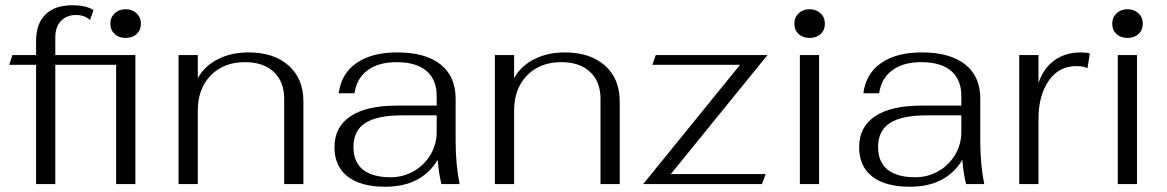

<svg xmlns="http://www.w3.org/2000/svg" viewBox="-20 -699 4431 729"><path d="M494 0H421V-453H190V0H117V-453H15L27 -490H117V-543Q117 -609 152.5 -644Q188 -679 255 -679Q306 -679 335 -661L322 -623Q301 -642 269 -642Q232 -642 211 -619Q190 -596 190 -557V-490H494ZM515 -609Q515 -585 499 -570Q483 -555 457 -555Q431 -555 415 -570Q399 -585 399 -609Q399 -633 415.5 -648.5Q432 -664 457 -664Q482 -664 498.5 -648.5Q515 -633 515 -609Z M658 -490H731V-402Q756 -448 807 -474Q858 -500 923 -500Q1020 -500 1076 -450Q1132 -400 1132 -314V0H1059V-324Q1059 -389 1019.5 -426Q980 -463 910 -463Q829 -463 780 -412.5Q731 -362 731 -279V0H658Z M1250 -140Q1250 -217 1310.5 -257.5Q1371 -298 1487 -298H1638V-335Q1638 -397 1599 -430Q1560 -463 1486 -463Q1417 -463 1375.5 -432Q1334 -401 1326 -345H1266Q1276 -420 1334 -460Q1392 -500 1488 -500Q1595 -500 1652.5 -454.5Q1710 -409 1710 -324V-161Q1710 -76 1725 0H1656Q1645 -46 1642 -92Q1580 10 1443 10Q1349 10 1299.5 -29Q1250 -68 1250 -140ZM1638 -197V-261H1506Q1412 -261 1367 -232Q1322 -203 1322 -141Q1322 -84 1358 -55Q1394 -26 1463 -26Q1511 -26 1551 -49Q1591 -72 1614.5 -111.5Q1638 -151 1638 -197Z M1859 -490H1932V-402Q1957 -448 2008 -474Q2059 -500 2124 -500Q2221 -500 2277 -450Q2333 -400 2333 -314V0H2260V-324Q2260 -389 2220.5 -426Q2181 -463 2111 -463Q2030 -463 1981 -412.5Q1932 -362 1932 -279V0H1859Z M2790 -453H2457L2470 -490H2894L2527 -38H2887L2873 0H2422Z M2996 -609Q2996 -633 3012.5 -648.5Q3029 -664 3054 -664Q3079 -664 3095.5 -648.5Q3112 -633 3112 -609Q3112 -585 3096 -570Q3080 -555 3054 -555Q3028 -555 3012 -570Q2996 -585 2996 -609ZM3017 -490H3090V0H3017Z M3242 -140Q3242 -217 3302.5 -257.5Q3363 -298 3479 -298H3630V-335Q3630 -397 3591 -430Q3552 -463 3478 -463Q3409 -463 3367.5 -432Q3326 -401 3318 -345H3258Q3268 -420 3326 -460Q3384 -500 3480 -500Q3587 -500 3644.5 -454.5Q3702 -409 3702 -324V-161Q3702 -76 3717 0H3648Q3637 -46 3634 -92Q3572 10 3435 10Q3341 10 3291.5 -29Q3242 -68 3242 -140ZM3630 -197V-261H3498Q3404 -261 3359 -232Q3314 -203 3314 -141Q3314 -84 3350 -55Q3386 -26 3455 -26Q3503 -26 3543 -49Q3583 -72 3606.5 -111.5Q3630 -151 3630 -197Z M3850 -490H3923V-384Q3942 -440 3983.5 -470Q4025 -500 4084 -500Q4106 -500 4118 -496L4109 -440Q4094 -448 4067 -448Q4000 -448 3961.5 -392Q3923 -336 3923 -247V0H3850Z M4203 -609Q4203 -633 4219.5 -648.5Q4236 -664 4261 -664Q4286 -664 4302.5 -648.5Q4319 -633 4319 -609Q4319 -585 4303 -570Q4287 -555 4261 -555Q4235 -555 4219 -570Q4203 -585 4203 -609ZM4224 -490H4297V0H4224Z"/></svg>

Font: Fahkwang Light
Style: Regular
Weight: 300
Version: Version 1.000; ttfautohint (v1.6)